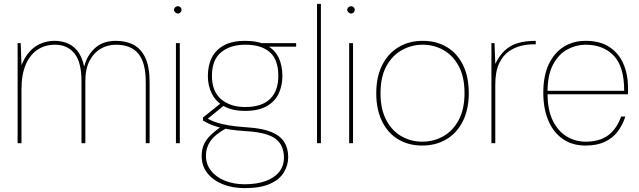

<svg xmlns="http://www.w3.org/2000/svg" viewBox="-20 -740 3304 992"><path d="M71 0V-517H87L91 -403Q116 -466 160 -497.5Q204 -529 264 -529Q293 -529 323.5 -518.5Q354 -508 378.5 -479Q403 -450 415 -396Q428 -451 469 -490Q510 -529 579 -529Q633 -529 672 -507.5Q711 -486 732 -439Q753 -392 753 -314V0H733V-316Q733 -417 694.5 -463Q656 -509 579 -509Q536 -509 500 -488Q464 -467 442.5 -425.5Q421 -384 421 -321V0H401V-321Q401 -419 364.5 -464Q328 -509 264 -509Q212 -509 173 -482.5Q134 -456 112.5 -405Q91 -354 91 -278V0Z M889 0V-517H909V0ZM899 -670Q892 -670 885.5 -676Q879 -682 879 -689Q879 -697 885.5 -702.5Q892 -708 899 -708Q907 -708 912.5 -702.5Q918 -697 918 -689Q918 -682 912.5 -676Q907 -670 899 -670Z M1244 232Q1180 232 1130 211.5Q1080 191 1051 154Q1022 117 1022 66Q1022 35 1032 10Q1042 -15 1065 -38.5Q1088 -62 1128 -89L1150 -78Q1089 -44 1066.5 -10Q1044 24 1044 64Q1044 108 1070 141.5Q1096 175 1141.5 193.5Q1187 212 1244 212Q1308 212 1353.5 195Q1399 178 1423 147.5Q1447 117 1447 75Q1447 11 1405 -22Q1363 -55 1257 -62Q1206 -65 1169.5 -70.5Q1133 -76 1107 -83.5Q1081 -91 1062.5 -99.5Q1044 -108 1029 -117V-133L1120 -206L1142 -199L1044 -119L1038 -133Q1052 -128 1066 -120.5Q1080 -113 1102.5 -106Q1125 -99 1161.5 -92.5Q1198 -86 1258 -82Q1337 -77 1383 -57.5Q1429 -38 1449 -5.5Q1469 27 1469 72Q1469 114 1446.5 151Q1424 188 1374.5 210Q1325 232 1244 232ZM1246 -167Q1180 -167 1137.5 -191Q1095 -215 1074.5 -256Q1054 -297 1054 -347Q1054 -402 1074.5 -442.5Q1095 -483 1137.5 -506Q1180 -529 1246 -529Q1315 -529 1357.5 -506Q1400 -483 1419.5 -442.5Q1439 -402 1439 -347Q1439 -297 1419.5 -256Q1400 -215 1357.5 -191Q1315 -167 1246 -167ZM1247 -187Q1332 -187 1375 -228.5Q1418 -270 1418 -348Q1418 -431 1374.5 -470Q1331 -509 1247 -509Q1170 -509 1122.5 -470Q1075 -431 1075 -348Q1075 -268 1122.5 -227.5Q1170 -187 1247 -187ZM1339 -499 1330 -517H1510V-499Z M1618 0V-720H1638V0Z M1784 0V-517H1804V0ZM1794 -670Q1787 -670 1780.5 -676Q1774 -682 1774 -689Q1774 -697 1780.5 -702.5Q1787 -708 1794 -708Q1802 -708 1807.5 -702.5Q1813 -697 1813 -689Q1813 -682 1807.5 -676Q1802 -670 1794 -670Z M2161 12Q2091 12 2037.5 -20Q1984 -52 1954 -113Q1924 -174 1924 -258Q1924 -344 1955 -404.5Q1986 -465 2040 -497Q2094 -529 2164 -529Q2235 -529 2288.5 -497Q2342 -465 2372 -404.5Q2402 -344 2402 -258Q2402 -174 2371 -113Q2340 -52 2286 -20Q2232 12 2161 12ZM2161 -8Q2220 -8 2269.5 -35.5Q2319 -63 2349.5 -119Q2380 -175 2380 -259Q2380 -343 2350 -398.5Q2320 -454 2271 -481.5Q2222 -509 2164 -509Q2107 -509 2057 -481.5Q2007 -454 1976.5 -398.5Q1946 -343 1946 -258Q1946 -175 1976 -119Q2006 -63 2055 -35.5Q2104 -8 2161 -8Z M2519 0V-517H2535L2539 -410Q2561 -455 2590 -481Q2619 -507 2658 -518Q2697 -529 2748 -529V-511H2734Q2707 -511 2673.5 -503.5Q2640 -496 2609 -474.5Q2578 -453 2558.5 -411.5Q2539 -370 2539 -302V0Z M3005 12Q2936 12 2887 -22.5Q2838 -57 2812.5 -118.5Q2787 -180 2787 -261Q2787 -349 2815.5 -408.5Q2844 -468 2893 -498.5Q2942 -529 3006 -529Q3081 -529 3129.5 -496.5Q3178 -464 3201.5 -409Q3225 -354 3225 -283Q3225 -274 3225 -268Q3225 -262 3224 -253H2798V-271H3205Q3205 -397 3150.5 -453Q3096 -509 3006 -509Q2957 -509 2912 -485Q2867 -461 2838 -407.5Q2809 -354 2809 -266V-257Q2809 -172 2836 -117Q2863 -62 2908 -35Q2953 -8 3005 -8Q3079 -8 3123 -41.5Q3167 -75 3189 -138H3211Q3197 -94 3171 -60Q3145 -26 3104.5 -7Q3064 12 3005 12Z"/></svg>

Font: DM Sans 11pt Thin
Style: Regular
Weight: 250
Version: Version 4.004;gftools[0.9.30]